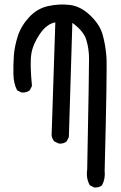

<svg xmlns="http://www.w3.org/2000/svg" viewBox="-20 -821 540 859"><path d="M401.4 17.6 381.8 7.8Q364.3 -23.4 370.1 -62.5Q378.9 -518.6 378.4 -561Q377.9 -603.5 366.2 -642.6Q354.5 -681.6 303.7 -718.8L288.1 -208L278.3 -188.5Q264.6 -176.8 243.2 -178.7L222.7 -188.5Q212.9 -200.2 210.9 -215.8L227.5 -720.7Q189.5 -714.8 158.2 -668.9Q127 -623 120.1 -579.6Q113.3 -536.1 123 -436.5L113.3 -417Q97.7 -405.3 76.2 -407.2L56.6 -417Q41 -446.3 40 -488.8Q39.1 -531.2 42 -572.3Q44.9 -613.3 59.6 -659.2Q74.2 -705.1 110.4 -744.1Q146.5 -783.2 195.8 -793.9Q245.1 -804.7 293 -798.8Q340.8 -793 383.8 -752Q426.8 -710.9 439.5 -665Q452.1 -619.1 456.1 -567.9Q460 -516.6 448.2 -56.6Q452.1 -21.5 436.5 7.8Q422.9 19.5 401.4 17.6Z"/></svg>

Font: NaikaiFont
Style: Regular
Weight: 400
Version: Version 1.67